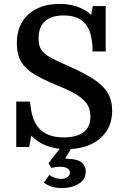

<svg xmlns="http://www.w3.org/2000/svg" viewBox="-20 -751 644 981"><path d="M321 11Q263 11 217.5 -6.5Q172 -24 140 -58L129 0H63V-232H134Q140 -135 182.5 -92Q225 -49 305 -49Q372 -49 407 -75.5Q442 -102 442 -154Q442 -197 420.5 -225Q399 -253 358.5 -275Q318 -297 262 -319Q200 -345 156 -371Q112 -397 89 -434Q66 -471 66 -529Q66 -625 125.5 -678Q185 -731 285 -731Q384 -731 446 -675L454 -720H520V-488H453Q453 -583 417.5 -627.5Q382 -672 306 -672Q177 -672 177 -553Q177 -519 190 -498Q203 -477 234.5 -459Q266 -441 324 -416Q407 -380 457.5 -347Q508 -314 530.5 -276Q553 -238 553 -186Q553 -123 523 -79Q493 -35 441 -12Q389 11 321 11ZM295 210Q242 210 204 182L232 143Q261 163 291 163Q312 163 324.5 154Q337 145 337 131Q337 116 323.5 108.5Q310 101 286 101Q275 101 264 102.5Q253 104 242 107L228 83L305 -17H359L314 57L315 60Q371 60 394.5 77Q418 94 418 126Q418 166 382 188Q346 210 295 210Z"/></svg>

Font: Domine Medium
Style: Regular
Weight: 500
Designer: Pablo Impallari, Rodrigo Fuenzalida, Brenda Gallo
Foundry: Pablo Impallari, Rodrigo Fuenzalida, Brenda Gallo
Version: Version 2.000